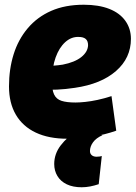

<svg xmlns="http://www.w3.org/2000/svg" viewBox="-20 -576 573 811"><path d="M167 -299Q183 -297 204.5 -298.5Q226 -300 245 -303Q296 -313 323.5 -335Q351 -357 352 -385Q352 -403 342 -411.5Q332 -420 312 -420Q281 -421 255.5 -398Q230 -375 215 -333.5Q200 -292 200 -234Q199 -197 208.5 -177Q218 -157 240 -150Q262 -143 299 -143Q316 -143 340 -145.5Q364 -148 392 -154Q420 -160 451 -170L471 -24Q423 -7 369.5 1.5Q316 10 264 10Q186 10 131 -16Q76 -42 47 -91.5Q18 -141 18 -211Q18 -284 37.5 -346.5Q57 -409 97 -456.5Q137 -504 196 -530Q255 -556 334 -556Q397 -556 441.5 -538.5Q486 -521 509.5 -488Q533 -455 533 -412Q533 -331 470 -276Q407 -221 296 -205Q256 -199 222 -197.5Q188 -196 156 -200ZM307 -24 413 -5Q386 7 373 25Q360 43 360 62Q360 73 367.5 79.5Q375 86 388 86Q396 86 401.5 85Q407 84 410 83L397 202Q379 208 361 211.5Q343 215 325 215Q288 215 262 202.5Q236 190 222.5 167.5Q209 145 209 117Q209 74 236.5 38Q264 2 307 -24Z"/></svg>

Font: Georama ExtraBold
Style: Italic
Weight: 800
Italic angle: -9°
Version: Version 1.001